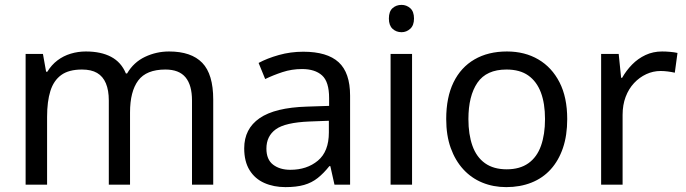

<svg xmlns="http://www.w3.org/2000/svg" viewBox="-20 -757 2812 787"><path d="M673 -546Q764 -546 809 -499.5Q854 -453 854 -349V0H767V-345Q767 -408 740.5 -440Q714 -472 658 -472Q580 -472 546.5 -427Q513 -382 513 -296V0H426V-345Q426 -387 414 -415.5Q402 -444 378 -458Q354 -472 316 -472Q262 -472 231 -449.5Q200 -427 186.5 -384Q173 -341 173 -278V0H85V-536H156L169 -463H174Q191 -491 215.5 -509.5Q240 -528 270 -537Q300 -546 332 -546Q394 -546 435.5 -524Q477 -502 496 -456H501Q528 -502 574.5 -524Q621 -546 673 -546Z M1223 -545Q1321 -545 1368 -502Q1415 -459 1415 -365V0H1351L1334 -76H1330Q1307 -47 1282.5 -27.5Q1258 -8 1226.5 1Q1195 10 1150 10Q1102 10 1063.5 -7Q1025 -24 1003 -59.5Q981 -95 981 -149Q981 -229 1044 -272.5Q1107 -316 1238 -320L1329 -323V-355Q1329 -422 1300 -448Q1271 -474 1218 -474Q1176 -474 1138 -461.5Q1100 -449 1067 -433L1040 -499Q1075 -518 1123 -531.5Q1171 -545 1223 -545ZM1249 -259Q1149 -255 1110.5 -227Q1072 -199 1072 -148Q1072 -103 1099.5 -82Q1127 -61 1170 -61Q1238 -61 1283 -98.5Q1328 -136 1328 -214V-262Z M1669 -536V0H1581V-536ZM1626 -737Q1646 -737 1661.5 -723.5Q1677 -710 1677 -681Q1677 -653 1661.5 -639Q1646 -625 1626 -625Q1604 -625 1589 -639Q1574 -653 1574 -681Q1574 -710 1589 -723.5Q1604 -737 1626 -737Z M2305 -269Q2305 -202 2287.5 -150.5Q2270 -99 2237.5 -63Q2205 -27 2158.5 -8.5Q2112 10 2055 10Q2002 10 1957 -8.5Q1912 -27 1879 -63Q1846 -99 1827.5 -150.5Q1809 -202 1809 -269Q1809 -358 1839 -419.5Q1869 -481 1925 -513.5Q1981 -546 2058 -546Q2131 -546 2186.5 -513.5Q2242 -481 2273.5 -419.5Q2305 -358 2305 -269ZM1900 -269Q1900 -206 1916.5 -159.5Q1933 -113 1968 -88Q2003 -63 2057 -63Q2111 -63 2146 -88Q2181 -113 2197.5 -159.5Q2214 -206 2214 -269Q2214 -333 2197 -378Q2180 -423 2145.5 -447.5Q2111 -472 2056 -472Q1974 -472 1937 -418Q1900 -364 1900 -269Z M2694 -546Q2709 -546 2726.5 -544.5Q2744 -543 2757 -540L2746 -459Q2733 -462 2717.5 -464Q2702 -466 2688 -466Q2657 -466 2629 -453Q2601 -440 2579 -416.5Q2557 -393 2544.5 -360Q2532 -327 2532 -286V0H2444V-536H2516L2526 -438H2530Q2547 -468 2571 -492.5Q2595 -517 2626 -531.5Q2657 -546 2694 -546Z"/></svg>

Font: uoriya85
Style: Book
Weight: 400
Designer: Jelle Bosma - Monotype Design Team
Foundry: Monotype Imaging Inc.
Version: Version 2.003